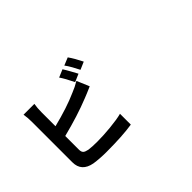

<svg xmlns="http://www.w3.org/2000/svg" viewBox="-106 -1250 1713 1713"><g transform="rotate(-45 750.0 -394.0)"><path d="M462.9 26.4Q379.9 26.4 308.6 15.6Q182.6 -7.8 182.6 -124V-378.9V-634.8Q182.6 -687.5 174.8 -732.4H311.5Q303.7 -687.5 303.7 -634.8V-458Q495.1 -505.9 621.1 -562.5Q673.8 -583 721.7 -612.3L771.5 -494.1Q698.2 -461.9 664.1 -449.2Q508.8 -386.7 303.7 -335V-162.1Q303.7 -132.8 318.4 -120.1Q330.1 -109.4 363.3 -102.5Q404.3 -96.7 469.7 -96.7Q545.9 -96.7 636.7 -105.5Q735.4 -115.2 789.1 -129.9V6.8Q666 26.4 462.9 26.4ZM706.1 -612.3Q666 -695.3 633.8 -742.2L707 -773.4Q723.6 -748 745.1 -709Q765.6 -673.8 780.3 -644.5ZM817.4 -656.2Q795.9 -699.2 782.2 -722.7Q759.8 -762.7 742.2 -785.2L815.4 -815.4Q852.5 -762.7 889.6 -687.5Z"/></g></svg>

Font: Bpmf GenSeki Gothic B
Style: B
Weight: 700
Foundry: But Ko
Version: Version 1.320